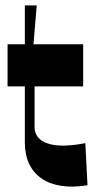

<svg xmlns="http://www.w3.org/2000/svg" viewBox="-20 -684 364 711"><path d="M304 2 296 -154C176 -130 108 -154 108 -214V-364H288V-520H104L116 -664H72V-520H8V-364H72V-156C72 -36 160 26 304 2Z"/></svg>

Font: Ribes
Style: Bold
Weight: 900
Designer: Luigi Gorlero
Foundry: Collletttivo
Version: Version 2.100;Glyphs 3.1.2 (3151)